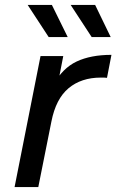

<svg xmlns="http://www.w3.org/2000/svg" viewBox="-20 -757 471 777"><path d="M39 0 144 -530H236L206 -376L196 -414Q233 -481 290 -508Q347 -535 431 -535L413 -442Q407 -443 401 -443Q395 -443 388 -443Q309 -443 257.5 -400Q206 -357 188 -265L135 0ZM351 -607 266 -737H365L428 -607ZM177 -607 92 -737H190L254 -607Z"/></svg>

Font: MOST Montserrat Medium
Style: Italic
Weight: 500
Italic angle: -11.3°
Designer: Julieta Ulanovsky
Foundry: Julieta Ulanovsky
Version: Version 8.000;March 11, 2024;FontCreator 15.0.0.2926 64-bit